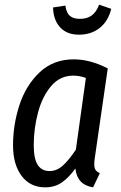

<svg xmlns="http://www.w3.org/2000/svg" viewBox="-20 -793 520 825"><path d="M443 -499 388 -119Q385 -101 385 -88Q385 -73 390 -64Q395 -55 409 -49L380 12Q311 1 304 -69Q275 -29 245 -8.5Q215 12 174 12Q110 12 73 -37Q36 -86 36 -169Q36 -257 63.5 -341.5Q91 -426 150 -482Q209 -538 297 -538Q367 -538 443 -499ZM125 -169Q125 -111 142 -84.5Q159 -58 193 -58Q224 -58 250 -81.5Q276 -105 306 -150L349 -458Q322 -468 295 -468Q238 -468 200 -423.5Q162 -379 143.5 -310Q125 -241 125 -169ZM208 -761 261 -769Q265 -738 280 -725Q295 -712 324 -712Q354 -712 374 -726.5Q394 -741 406 -773L458 -755Q445 -702 408.5 -673Q372 -644 319 -644Q267 -644 238 -676Q209 -708 208 -761Z"/></svg>

Font: Fira Sans Compressed
Style: Italic
Weight: 400
Width: 1
Italic angle: -8°
Designer: bBox Type GmbH & Carrois Corporate GbR & Edenspiekermann AG
Foundry: bBox Type GmbH & Carrois Corporate GbR & Edenspiekermann AG
Version: Version 4.301